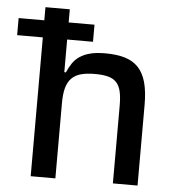

<svg xmlns="http://www.w3.org/2000/svg" viewBox="-91 -775 745 823"><g transform="rotate(5 281.5 -363.5)"><path d="M-39.1 -597.3V-670.8H71.4V-727.3H176.1V-670.8H287.3V-597.3H176.1V-456.7H182.9Q192.5 -478.7 204.5 -496.4Q216.6 -514.2 234.9 -526.6Q253.2 -539.1 279.7 -545.8Q306.1 -552.6 344.5 -552.6Q393.1 -552.6 428.4 -542.1Q463.8 -531.6 486.7 -507.5Q509.6 -483.3 520.4 -443.9Q531.2 -404.5 531.2 -346.9V0H425.1V-334.2Q425.1 -370.7 419.6 -395.1Q414.1 -419.4 400.7 -433.9Q387.4 -448.5 364.9 -454.5Q342.3 -460.6 308.2 -460.6Q273.1 -460.6 248.4 -454Q223.7 -447.4 207.9 -431.6Q192.1 -415.8 184.8 -389.6Q177.6 -363.3 177.6 -323.9V0H71.4V-597.3Z"/></g></svg>

Font: Cannonade Med
Style: Regular
Weight: 500
Designer: Rasmus Andersson
Foundry: rsms
Version: Version 3.012;git-f93a4a705